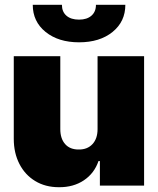

<svg xmlns="http://www.w3.org/2000/svg" viewBox="-20 -783 666 810"><path d="M391.6 -238.3V-545.9H587.9V0H401.4V-103.5H395.5Q377.9 -51.8 333.7 -22.2Q289.6 7.3 228.5 6.8Q171.4 6.8 128.4 -19.3Q85.4 -45.4 61.8 -91.6Q38.1 -137.7 38.1 -197.3V-545.9H234.4V-238.3Q234.4 -198.2 254.9 -175Q275.4 -151.9 312.5 -152.3Q348.6 -151.9 370.1 -175Q391.6 -198.2 391.6 -238.3ZM313.5 -604.5Q226.6 -604.5 172.4 -648.2Q118.2 -691.9 118.2 -762.7H241.2Q241.2 -733.4 260.3 -716.8Q279.3 -700.2 313.5 -700.2Q346.7 -700.2 365.7 -716.8Q384.8 -733.4 384.8 -762.7H508.8Q508.8 -691.9 454.8 -648.2Q400.9 -604.5 313.5 -604.5Z"/></svg>

Font: Inter Tight Black
Style: Regular
Weight: 900
Designer: Rasmus Andersson
Foundry: rsms
Version: Version 3.004; ttfautohint (v1.8.4.7-5d5b)